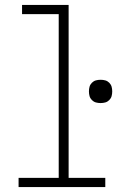

<svg xmlns="http://www.w3.org/2000/svg" viewBox="-20 -755 540 775"><path d="M55 0V-37H217V-698H69V-735H257V-37H405V0ZM386 -339Q376 -339 367 -341.5Q358 -344 351 -351Q344 -358 341.5 -367Q339 -376 339 -386Q339 -396 341.5 -405Q344 -414 351 -421Q358 -428 367 -430.5Q376 -433 386 -433Q396 -433 405 -430.5Q414 -428 421 -421Q428 -414 430.5 -405Q433 -396 433 -386Q433 -376 430.5 -367Q428 -358 421 -351Q414 -344 405 -341.5Q396 -339 386 -339Z"/></svg>

Font: Iosevka Slab Extralight
Style: Regular
Weight: 200
Monospace: yes
Designer: Belleve Invis
Foundry: Belleve Invis
Version: Version 11.1.1; ttfautohint (v1.8.3)